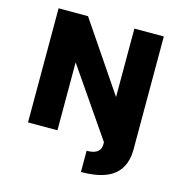

<svg xmlns="http://www.w3.org/2000/svg" viewBox="-122 -779 1036 1084"><g transform="rotate(15 395.5 -237.0)"><path d="M530 -667V-267L259 -667H87V0H259V-397L530 -3V8C530 61 485 69 448 69V193C584 193 698 154 702 0V-667Z"/></g></svg>

Font: Maven Pro
Style: Black
Weight: 900
Designer: Joe Prince
Foundry: Joe Prince
Version: Version 1.003